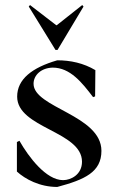

<svg xmlns="http://www.w3.org/2000/svg" viewBox="-20 -725 458 761"><path d="M47 -45C80 -15 137 16 207 16C316 -13 382 -43 382 -127C382 -269 113 -298 113 -393C113 -427 143 -456 189 -457C258 -457 305 -398 349 -340L357 -343L358 -447C311 -475 259 -486 207 -486C107 -457 48 -411 48 -342C48 -217 305 -205 305 -84C305 -33 261 -11 230 -11C163 -11 94 -102 57 -167L47 -162ZM99 -705 94 -699 200 -527H208L311 -699L306 -705L205 -625H203Z"/></svg>

Font: Mazius Display
Style: Regular
Weight: 400
Designer: Alberto Casagrande & Collletttivo
Foundry: Collletttivo
Version: Version 2.000;Glyphs 3.2 (3217)